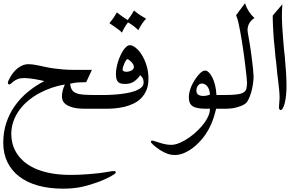

<svg xmlns="http://www.w3.org/2000/svg" viewBox="-20 -719 1867 1179"><path d="M615.2 -51.3H504.9Q455.6 -51.3 426.8 -59.3Q397.9 -67.4 383.3 -79.1Q368.7 -90.8 364.5 -103.5Q360.4 -116.2 360.4 -125Q360.4 -145.5 365.5 -164.8Q370.6 -184.1 378.4 -200.2Q338.4 -193.8 298.1 -180.2Q257.8 -166.5 221.4 -146.7Q185.1 -127 153.6 -101.1Q122.1 -75.2 98.9 -43.2Q75.7 -11.2 62.5 25.9Q49.3 63 49.3 105.5Q49.3 132.3 56.4 161.1Q63.5 189.9 79.8 217.5Q96.2 245.1 123.5 270Q150.9 294.9 191.7 314Q232.4 333 287.8 344Q343.3 355 415.5 355Q440.4 355 469.5 353.8Q498.5 352.5 529.1 350.1Q559.6 347.7 590.1 344Q620.6 340.3 648.9 335Q660.2 332.5 667.7 332Q675.3 331.5 679.7 331.5Q687.5 331.5 689.2 334Q690.9 336.4 690.9 340.8Q690.9 343.8 682.4 350.1Q673.8 356.4 658.2 365Q642.6 373.5 620.6 383.3Q598.6 393.1 571.3 402.8Q541.5 413.1 516.1 420.2Q490.7 427.2 466.8 431.4Q442.9 435.5 418.7 437.5Q394.5 439.5 366.2 439.5Q281.2 439.5 213.4 420.4Q145.5 401.4 98.1 365Q50.8 328.6 25.4 276.4Q0 224.1 0 157.7Q0 91.3 19 34.4Q38.1 -22.5 72 -70.1Q106 -117.7 152.1 -155.5Q198.2 -193.4 252.4 -221.2Q241.7 -223.6 226.6 -226.8Q211.4 -230 194.6 -232.9Q177.7 -235.8 160.6 -237.8Q143.6 -239.7 128.4 -239.7Q104.5 -239.7 89.4 -233.6Q74.2 -227.5 64.5 -220.2Q54.7 -212.9 48.8 -206.8Q43 -200.7 37.1 -200.7Q28.3 -200.7 28.3 -212.4Q28.3 -215.3 32.2 -224.6Q36.1 -233.9 43.5 -246.3Q50.8 -258.8 61.5 -272.7Q72.3 -286.6 86.2 -298.1Q100.1 -309.6 117.2 -317.1Q134.3 -324.7 154.3 -324.7Q171.4 -324.7 188 -322Q204.6 -319.3 222.7 -315.7Q240.7 -312 261.5 -307.4Q282.2 -302.7 307.9 -299.1Q333.5 -295.4 365.2 -292.7Q397 -290 436.5 -290H544.4L509.3 -214.4Q482.9 -214.4 459.5 -212.9Q436 -211.4 410.2 -204.6Q413.1 -182.1 421.4 -168.5Q429.7 -154.8 446.5 -147.5Q463.4 -140.1 491 -137.9Q518.6 -135.7 560.5 -135.7H629.9Q637.2 -135.7 640.9 -122.6Q644.5 -109.4 644.5 -93.5Q644.5 -77.6 640.9 -64.5Q637.2 -51.3 629.9 -51.3Z M697.3 -643.1Q713.9 -629.4 729.2 -618.9Q744.6 -608.4 764.2 -595.7Q775.4 -610.4 784.7 -624.5Q793.9 -638.7 802.7 -654.3Q825.2 -636.2 842 -625.2Q858.9 -614.3 877 -604Q850.6 -576.2 829.6 -534.2Q814.5 -548.3 798.8 -560.3Q783.2 -572.3 766.1 -581.5Q757.3 -570.8 747.8 -555.2Q738.3 -539.6 728.5 -518.6Q724.1 -523.9 717.8 -529.5Q711.4 -535.2 702.1 -541.7Q692.9 -548.3 680.7 -556.9Q668.5 -565.4 651.9 -576.7Q681.6 -612.3 697.3 -643.1ZM802.2 -308.1Q802.2 -316.9 796.9 -325.4Q791.5 -334 784.4 -340.8Q777.3 -347.7 771 -352.1Q764.6 -356.4 762.7 -356.4Q759.8 -356.4 754.6 -349.4Q749.5 -342.3 744.9 -332.3Q740.2 -322.3 736.6 -311Q732.9 -299.8 732.9 -291Q732.9 -284.7 739.7 -281.5Q746.6 -278.3 756.3 -278.3Q763.7 -278.3 772 -280.3Q780.3 -282.2 786.9 -285.9Q793.5 -289.6 797.9 -295.2Q802.2 -300.8 802.2 -308.1ZM625 -135.7Q629.4 -135.7 648.7 -136.2Q668 -136.7 694.3 -138.9Q720.7 -141.1 750.2 -145.8Q779.8 -150.4 804.4 -158.7Q829.1 -167 845.5 -179.9Q861.8 -192.9 861.8 -211.4Q861.8 -230 855.2 -240.5Q848.6 -251 840.8 -257.3Q825.2 -233.9 803.5 -218.8Q781.7 -203.6 749.5 -203.6Q733.4 -203.6 722.4 -206.3Q711.4 -209 704.6 -216.3Q697.8 -223.6 694.8 -235.8Q691.9 -248 691.9 -267.1Q691.9 -282.2 695.3 -301Q698.7 -319.8 704.6 -339.1Q710.4 -358.4 718.8 -376.7Q727.1 -395 736.6 -409.4Q746.1 -423.8 756.6 -432.6Q767.1 -441.4 777.8 -441.4Q793.5 -441.4 813.2 -425.8Q833 -410.2 850.3 -382.8Q867.7 -355.5 879.6 -317.6Q891.6 -279.8 891.6 -235.4Q891.6 -193.8 878.7 -164.1Q865.7 -134.3 844.5 -113.8Q823.2 -93.3 796.1 -81.1Q769 -68.8 740.5 -62.3Q711.9 -55.7 684.3 -53.5Q656.7 -51.3 634.8 -51.3H620.1Q612.8 -51.3 609.1 -64.5Q605.5 -77.6 605.5 -93.5Q605.5 -109.4 609.1 -122.6Q612.8 -135.7 620.1 -135.7Z M1269.5 -138.7Q1268.1 -156.2 1263.4 -169.2Q1258.8 -182.1 1252 -190.2Q1245.1 -198.2 1236.6 -202.1Q1228 -206.1 1219.2 -206.1Q1205.6 -206.1 1195.8 -193.4Q1186 -180.7 1186 -162.6Q1186 -129.9 1229 -129.9Q1250.5 -129.9 1269.5 -138.7ZM1307.1 -51.3Q1299.8 -21 1292.2 2.4Q1284.7 25.9 1276.9 43Q1261.7 77.6 1242.4 106Q1223.1 134.3 1199.7 157.7Q1165 192.9 1127 212.9Q1088.9 232.9 1055.2 232.9Q1043 232.9 1032 231.2Q1021 229.5 1010.3 225.8Q999.5 222.2 987.8 216.3Q976.1 210.4 962.4 202.1Q950.7 194.3 940.4 186.5Q930.2 178.7 922.6 171.9Q915 165 910.6 159.7Q906.2 154.3 906.2 151.4Q906.2 148.4 908.7 146.5Q911.1 144.5 914.6 144.5Q920.4 144.5 929.2 147.9L968.8 160.2Q984.9 165 1000.5 167.7Q1016.1 170.4 1031.2 170.4Q1055.2 170.4 1083.7 158.2Q1112.3 146 1140.9 126.2Q1169.4 106.4 1194.8 81.5Q1220.2 56.6 1237.8 31.7Q1254.4 6.3 1261.7 -12Q1269 -30.3 1269 -49.3V-51.8L1246.6 -51.3Q1215.8 -51.3 1195.1 -55.2Q1174.3 -59.1 1162.1 -67.6Q1149.9 -76.2 1144.8 -89.1Q1139.6 -102.1 1139.6 -120.1Q1139.6 -174.8 1181.6 -236.8Q1198.7 -261.2 1212.9 -273.4Q1227.1 -285.6 1240.2 -285.6Q1250 -285.6 1261.5 -275.1Q1272.9 -264.6 1283 -245.1Q1293 -225.6 1300.3 -197.8Q1307.6 -169.9 1309.1 -135.7H1365.2Q1372.6 -135.7 1376.2 -122.6Q1379.9 -109.4 1379.9 -93.5Q1379.9 -77.6 1376.2 -64.5Q1372.6 -51.3 1365.2 -51.3Z M1542.5 -608.4Q1522 -595.2 1511 -576.2Q1500 -557.1 1500 -533.7Q1500 -528.3 1501.5 -520Q1502.9 -511.7 1504.9 -500Q1511.7 -462.4 1515.9 -435.1Q1520 -407.7 1522.9 -386Q1525.9 -364.3 1528.1 -345.2Q1530.3 -326.2 1532.7 -305.7Q1533.2 -302.2 1533.9 -293.5Q1534.7 -284.7 1535.4 -275.4Q1536.1 -266.1 1536.6 -258.3Q1537.1 -250.5 1537.1 -248Q1537.1 -229.5 1533.4 -203.6Q1529.8 -177.7 1522.7 -152.8Q1515.6 -127.9 1505.4 -107.4Q1495.1 -86.9 1481.9 -79.6Q1471.2 -72.3 1457 -67.1Q1442.9 -62 1428 -58.3Q1413.1 -54.7 1397.9 -53Q1382.8 -51.3 1370.1 -51.3H1355.5Q1348.1 -51.3 1344.5 -64.5Q1340.8 -77.6 1340.8 -93.5Q1340.8 -109.4 1344.5 -122.6Q1348.1 -135.7 1355.5 -135.7H1360.4Q1408.7 -135.7 1435.8 -139.4Q1462.9 -143.1 1476.3 -151.9Q1489.7 -160.6 1492.9 -174.8Q1496.1 -189 1497.1 -209.5Q1496.6 -224.1 1493.7 -251Q1490.7 -277.8 1486.8 -311.3Q1482.9 -344.7 1477.8 -382.6Q1472.7 -420.4 1466.8 -456.8Q1460.9 -493.2 1455.1 -525.6Q1449.2 -558.1 1443.8 -581.1Q1441.4 -590.8 1438.2 -601.8Q1435.1 -612.8 1429.7 -625.5L1484.4 -699.2Q1502.4 -644 1542.5 -608.4Z M1654.8 -623.5 1713.9 -692.9Q1710.9 -654.8 1710.9 -614.7Q1711.4 -589.8 1712.9 -558.8Q1714.4 -527.8 1717.8 -489.7L1724.1 -412.6L1728.5 -376Q1733.9 -318.4 1736.6 -272.5Q1739.3 -226.6 1739.3 -191.4Q1739.3 -159.2 1736.3 -132.1Q1733.4 -105 1728.3 -85.2Q1723.1 -65.4 1716.6 -54.2Q1710 -43 1702.6 -43Q1698.7 -43 1695.8 -47.9Q1692.9 -52.7 1692.9 -60.1Q1692.9 -62 1693.6 -71Q1694.3 -80.1 1695.1 -90.3Q1695.8 -100.6 1696.3 -109.1Q1696.8 -117.7 1696.8 -118.7Q1696.8 -140.6 1694.1 -167.7Q1691.4 -194.8 1687.5 -228L1682.6 -265.1Q1681.6 -271 1681.4 -280Q1681.2 -289.1 1679.2 -301.8L1675.3 -341.3Q1673.3 -352.5 1672.1 -364Q1670.9 -375.5 1669.9 -388.2L1665.5 -436.5Q1663.6 -452.1 1662.8 -462.6Q1662.1 -473.1 1661.1 -479.5L1656.7 -552.2Q1655.3 -579.6 1655.3 -586.4L1654.8 -609.4Z"/></svg>

Font: XB Niloofar
Style: Regular
Weight: 400
Designer: Behnam
Foundry: Irmug
Version: Version 7.201 2008